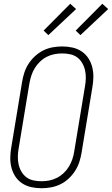

<svg xmlns="http://www.w3.org/2000/svg" viewBox="-20 -989 593 1017"><path d="M200 8Q200 8 199.5 8Q199 8 199 8Q171 8 144.5 2Q118 -4 96.5 -18.5Q75 -33 61 -54.5Q47 -76 40.5 -101.5Q34 -127 34.5 -155Q35 -183 40 -210L97 -555Q101 -580 109 -604.5Q117 -629 131.5 -651.5Q146 -674 166.5 -692.5Q187 -711 210.5 -722.5Q234 -734 259.5 -738.5Q285 -743 310 -743Q310 -743 310 -743Q310 -743 310 -743Q338 -743 364.5 -737Q391 -731 412.5 -716.5Q434 -702 448 -680.5Q462 -659 468.5 -633.5Q475 -608 474.5 -580Q474 -552 469 -525L412 -180Q408 -155 400 -130.5Q392 -106 377.5 -83.5Q363 -61 343 -42.5Q323 -24 299 -12.5Q275 -1 249.5 3.5Q224 8 200 8ZM200 -29Q220 -29 241 -33Q262 -37 281.5 -47Q301 -57 317.5 -72.5Q334 -88 345 -106.5Q356 -125 363 -145Q370 -165 373 -186L430 -531Q434 -552 434.5 -574Q435 -596 430.5 -616.5Q426 -637 415.5 -655Q405 -673 389 -685Q373 -697 352 -701.5Q331 -706 309 -706Q289 -706 268 -702Q247 -698 227.5 -688Q208 -678 192 -662.5Q176 -647 164.5 -628.5Q153 -610 146.5 -590Q140 -570 136 -549L79 -204Q75 -183 74.5 -161Q74 -139 78.5 -118.5Q83 -98 93.5 -80Q104 -62 120 -50Q136 -38 157 -33.5Q178 -29 200 -29ZM406 -803 381 -827 522 -969 553 -941ZM236 -803 211 -827 352 -969 383 -941Z"/></svg>

Font: Iosevka SS04 Extralight
Style: Italic
Weight: 200
Italic angle: -9°
Monospace: yes
Designer: Belleve Invis
Foundry: Belleve Invis
Version: Version 19.0.0; ttfautohint (v1.8.4)